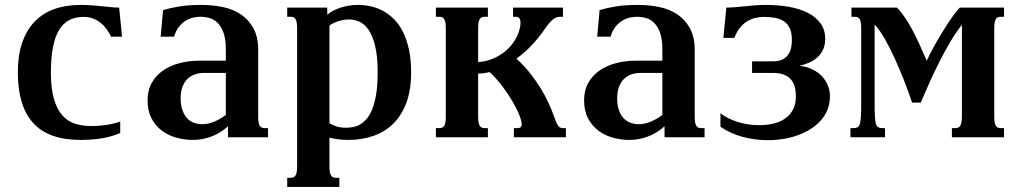

<svg xmlns="http://www.w3.org/2000/svg" viewBox="-20 -549 4084 768"><path d="M342.8 -44.9Q376.5 -44.9 407 -49.6Q437.5 -54.2 460.9 -63V-17.1Q427.2 -2.4 387.7 4.2Q348.1 10.7 301.8 10.7Q174.3 10.7 112.8 -56.9Q51.3 -124.5 51.3 -259.3Q51.3 -326.7 68.4 -377.2Q85.4 -427.7 117.7 -461.7Q149.9 -495.6 196.5 -512.5Q243.2 -529.3 301.8 -529.3Q327.1 -529.3 349.1 -527.6Q371.1 -525.9 390.1 -523.9Q409.2 -522 425.8 -520.3Q442.4 -518.6 456.5 -518.6L468.3 -402.3H424.3Q417 -417.5 407 -431.6Q397 -445.8 383.5 -456.8Q370.1 -467.8 353 -474.6Q335.9 -481.4 314 -481.4Q246.6 -481.4 215.1 -427Q183.6 -372.6 183.6 -259.3Q183.6 -194.8 195.8 -153.1Q208 -111.3 229.5 -87.4Q251 -63.5 280 -54.2Q309.1 -44.9 342.8 -44.9Z M883.3 -257.3H795.9Q775.9 -257.3 758.8 -251.2Q741.7 -245.1 729.2 -232.7Q716.8 -220.2 709.7 -201.2Q702.6 -182.1 702.6 -156.2Q702.6 -127.9 709.7 -108.2Q716.8 -88.4 728.5 -75.9Q740.2 -63.5 756.1 -57.9Q772 -52.2 789.6 -52.2Q812.5 -52.2 836.9 -62.3Q861.3 -72.3 883.3 -89.4ZM1012.7 -85Q1012.7 -69.8 1014.2 -60.5Q1015.6 -51.3 1019 -45.9Q1022.5 -40.5 1027.1 -38.6Q1031.7 -36.6 1038.6 -36.6H1052.2V0H892.1V-43.9Q861.3 -16.1 825 -2.7Q788.6 10.7 752 10.7Q717.8 10.7 685.3 1.7Q652.8 -7.3 627.2 -26.6Q601.6 -45.9 585.9 -75.9Q570.3 -106 570.3 -147.9Q570.3 -188 587.2 -217.8Q604 -247.6 632.3 -267.1Q660.6 -286.6 698 -296.4Q735.4 -306.2 775.9 -306.2H883.3V-352.1Q883.3 -392.1 874.3 -417.5Q865.2 -442.9 850.8 -457.3Q836.4 -471.7 818.1 -476.8Q799.8 -481.9 781.7 -481.9Q770.5 -481.9 755.1 -479Q739.7 -476.1 724.6 -467.3Q709.5 -458.5 696.5 -442.9Q683.6 -427.2 676.3 -402.3H622.6L632.3 -508.8Q647.5 -513.2 663.6 -516.8Q679.7 -520.5 698 -523.4Q716.3 -526.4 738 -527.8Q759.8 -529.3 786.6 -529.3Q829.6 -529.3 870.4 -521Q911.1 -512.7 942.6 -491.9Q974.1 -471.2 993.4 -436.5Q1012.7 -401.9 1012.7 -349.1Z M1297.9 -56.2Q1305.7 -50.8 1322.3 -44.4Q1338.9 -38.1 1365.7 -38.1Q1379.9 -38.1 1394.8 -41.3Q1409.7 -44.4 1423.6 -53.2Q1437.5 -62 1449.7 -77.4Q1461.9 -92.8 1470.9 -117.4Q1480 -142.1 1485.4 -177Q1490.7 -211.9 1490.7 -259.3Q1490.7 -324.2 1480.5 -365.5Q1470.2 -406.7 1453.9 -430.2Q1437.5 -453.6 1417 -462.4Q1396.5 -471.2 1375.5 -471.2Q1360.8 -471.2 1347.4 -468Q1334 -464.8 1323.5 -460.7Q1313 -456.5 1306.2 -452.4Q1299.3 -448.2 1297.9 -446.3ZM1168.5 -433.6Q1168.5 -448.7 1167 -458Q1165.5 -467.3 1162.1 -472.7Q1158.7 -478 1153.8 -480Q1148.9 -481.9 1142.6 -481.9H1128.9V-518.6H1289.1V-490.2Q1308.1 -506.8 1341.3 -518.1Q1374.5 -529.3 1413.1 -529.3Q1438 -529.3 1463.4 -523.7Q1488.8 -518.1 1512.2 -505.4Q1535.6 -492.7 1556.2 -472.2Q1576.7 -451.7 1591.8 -421.6Q1606.9 -391.6 1615.7 -351.3Q1624.5 -311 1624.5 -259.3Q1624.5 -189.5 1605.7 -138.7Q1586.9 -87.9 1553.5 -54.7Q1520 -21.5 1473.6 -5.4Q1427.2 10.7 1372.6 10.7Q1354 10.7 1335.2 8.5Q1316.4 6.3 1297.9 1.5V113.8Q1297.9 128.9 1299.3 138.2Q1300.8 147.5 1304.2 152.8Q1307.6 158.2 1312.3 160.2Q1316.9 162.1 1323.7 162.1H1337.4V198.7H1128.9V162.1H1142.6Q1148.9 162.1 1153.8 160.2Q1158.7 158.2 1162.1 152.8Q1165.5 147.5 1167 138.2Q1168.5 128.9 1168.5 113.8Z M1892.6 -85Q1892.6 -69.8 1894 -60.5Q1895.5 -51.3 1898.9 -45.9Q1902.3 -40.5 1907 -38.6Q1911.6 -36.6 1918.5 -36.6H1931.6V0H1723.6V-36.6H1737.3Q1743.7 -36.6 1748.5 -38.6Q1753.4 -40.5 1756.8 -45.9Q1760.3 -51.3 1761.7 -60.5Q1763.2 -69.8 1763.2 -85V-433.6Q1763.2 -448.7 1761.7 -458Q1760.3 -467.3 1756.8 -472.7Q1753.4 -478 1748.5 -480Q1743.7 -481.9 1737.3 -481.9H1723.6V-518.6H1931.6V-481.9H1918.5Q1911.6 -481.9 1907 -480Q1902.3 -478 1898.9 -472.7Q1895.5 -467.3 1894 -458Q1892.6 -448.7 1892.6 -433.6V-301.3Q1914.6 -301.3 1940.4 -310.1Q1966.3 -318.8 1990.2 -335.7Q2014.2 -352.5 2033 -378.2Q2051.8 -403.8 2059.6 -437.5Q2061 -443.4 2061.5 -448.5Q2062 -453.6 2062 -458Q2062 -481.9 2043.9 -481.9H2032.2V-518.6H2231.9V-481.9H2221.2Q2214.4 -481.9 2208 -480.2Q2201.7 -478.5 2194.3 -473.1Q2187 -467.8 2177.7 -457.3Q2168.5 -446.8 2156.2 -428.7Q2136.7 -400.4 2108.6 -370.1Q2080.6 -339.8 2045.9 -314.5Q2075.7 -287.1 2099.4 -257.3Q2123 -227.5 2141.6 -197.5Q2160.2 -167.5 2173.6 -138.4Q2187 -109.4 2195.8 -84Q2202.6 -64 2209.7 -50.3Q2216.8 -36.6 2230.5 -36.6H2243.7V0H2035.6V-36.6H2049.3Q2059.1 -36.6 2063 -40.8Q2066.9 -44.9 2066.9 -51.8Q2066.9 -64 2057.4 -88.4Q2047.9 -112.8 2030.5 -142.6Q2013.2 -172.4 1989.7 -203.6Q1966.3 -234.9 1938.5 -260.7Q1915.5 -254.9 1892.6 -254.9Z M2629.4 -257.3H2542Q2522 -257.3 2504.9 -251.2Q2487.8 -245.1 2475.3 -232.7Q2462.9 -220.2 2455.8 -201.2Q2448.7 -182.1 2448.7 -156.2Q2448.7 -127.9 2455.8 -108.2Q2462.9 -88.4 2474.6 -75.9Q2486.3 -63.5 2502.2 -57.9Q2518.1 -52.2 2535.6 -52.2Q2558.6 -52.2 2583 -62.3Q2607.4 -72.3 2629.4 -89.4ZM2758.8 -85Q2758.8 -69.8 2760.3 -60.5Q2761.7 -51.3 2765.1 -45.9Q2768.6 -40.5 2773.2 -38.6Q2777.8 -36.6 2784.7 -36.6H2798.3V0H2638.2V-43.9Q2607.4 -16.1 2571 -2.7Q2534.7 10.7 2498 10.7Q2463.9 10.7 2431.4 1.7Q2398.9 -7.3 2373.3 -26.6Q2347.7 -45.9 2332 -75.9Q2316.4 -106 2316.4 -147.9Q2316.4 -188 2333.3 -217.8Q2350.1 -247.6 2378.4 -267.1Q2406.7 -286.6 2444.1 -296.4Q2481.4 -306.2 2522 -306.2H2629.4V-352.1Q2629.4 -392.1 2620.4 -417.5Q2611.3 -442.9 2596.9 -457.3Q2582.5 -471.7 2564.2 -476.8Q2545.9 -481.9 2527.8 -481.9Q2516.6 -481.9 2501.2 -479Q2485.8 -476.1 2470.7 -467.3Q2455.6 -458.5 2442.6 -442.9Q2429.7 -427.2 2422.4 -402.3H2368.7L2378.4 -508.8Q2393.6 -513.2 2409.7 -516.8Q2425.8 -520.5 2444.1 -523.4Q2462.4 -526.4 2484.1 -527.8Q2505.9 -529.3 2532.7 -529.3Q2575.7 -529.3 2616.5 -521Q2657.2 -512.7 2688.7 -491.9Q2720.2 -471.2 2739.5 -436.5Q2758.8 -401.9 2758.8 -349.1Z M3035.2 -481.4Q3017.6 -481.4 3000.2 -477.1Q2982.9 -472.7 2967.3 -462.9Q2951.7 -453.1 2939 -437Q2926.3 -420.9 2917.5 -397.5H2873.5L2885.3 -518.6Q2902.8 -518.6 2921.1 -520.3Q2939.5 -522 2959 -523.9Q2978.5 -525.9 2999.5 -527.6Q3020.5 -529.3 3043.5 -529.3Q3091.3 -529.3 3134.3 -522Q3177.2 -514.6 3210 -498.3Q3242.7 -481.9 3261.7 -456.1Q3280.8 -430.2 3280.8 -393.6Q3280.8 -370.6 3273.2 -352.8Q3265.6 -335 3252 -321.8Q3238.3 -308.6 3219.5 -299.8Q3200.7 -291 3178.2 -285.6Q3206.5 -282.7 3229.2 -271.7Q3252 -260.7 3267.6 -244.1Q3283.2 -227.5 3291.5 -207Q3299.8 -186.5 3299.8 -164.1Q3299.8 -134.8 3290 -110.6Q3280.3 -86.4 3262.9 -66.9Q3245.6 -47.4 3222.2 -32.7Q3198.7 -18.1 3171.1 -8.1Q3143.6 2 3113 6.8Q3082.5 11.7 3051.3 11.7Q3000 11.7 2950.7 -1.5Q2901.4 -14.6 2861.8 -42V-96.2Q2875.5 -85 2893.3 -76.2Q2911.1 -67.4 2931.4 -61Q2951.7 -54.7 2972.9 -51.5Q2994.1 -48.3 3015.6 -48.3Q3046.9 -48.3 3074 -54.7Q3101.1 -61 3120.8 -75Q3140.6 -88.9 3152.1 -110.8Q3163.6 -132.8 3163.6 -163.6Q3163.6 -179.2 3160.4 -195.8Q3157.2 -212.4 3147.7 -226.1Q3138.2 -239.7 3120.1 -248.5Q3102.1 -257.3 3072.8 -257.3H2988.3V-303.7H3072.8Q3108.9 -303.7 3128.2 -324.7Q3147.5 -345.7 3147.5 -389.6Q3147.5 -418.5 3138.9 -436.3Q3130.4 -454.1 3115.2 -464.1Q3100.1 -474.1 3079.6 -477.8Q3059.1 -481.4 3035.2 -481.4Z M3385.7 -518.6H3567.9Q3584 -502 3598.1 -481.4Q3612.3 -460.9 3626.2 -435.3Q3640.1 -409.7 3655 -377.7Q3669.9 -345.7 3687 -306.2Q3693.4 -320.3 3702.6 -338.4Q3711.9 -356.4 3723.4 -376.5Q3734.9 -396.5 3747.3 -417Q3759.8 -437.5 3772.2 -456.5Q3784.7 -475.6 3796.9 -491.7Q3809.1 -507.8 3819.3 -518.6H3996.1V-481.9H3982.9Q3976.1 -481.9 3971.4 -480Q3966.8 -478 3963.4 -472.7Q3960 -467.3 3958.5 -458Q3957 -448.7 3957 -433.6V-85Q3957 -69.8 3958.5 -60.5Q3960 -51.3 3963.4 -45.9Q3966.8 -40.5 3971.4 -38.6Q3976.1 -36.6 3982.9 -36.6H3996.1V0H3787.6V-36.6H3801.3Q3807.6 -36.6 3812.7 -38.6Q3817.9 -40.5 3821 -45.9Q3824.2 -51.3 3825.9 -60.5Q3827.6 -69.8 3827.6 -85V-449.7Q3803.7 -419.9 3781.5 -382.3Q3759.3 -344.7 3738.5 -303.7Q3717.8 -262.7 3698.7 -220.5Q3679.7 -178.2 3663.1 -138.7H3628.4Q3614.3 -181.2 3595.9 -227.8Q3577.6 -274.4 3557.9 -317.6Q3538.1 -360.8 3517.6 -396.2Q3497.1 -431.6 3478.5 -450.7V-138.7Q3478.5 -105.5 3479.5 -85.2Q3480.5 -64.9 3483.6 -54.2Q3486.8 -43.5 3492.9 -40Q3499 -36.6 3509.3 -36.6H3520V0H3381.8V-36.6H3394Q3404.3 -36.6 3410.4 -40Q3416.5 -43.5 3419.7 -54.4Q3422.9 -65.4 3423.8 -85.4Q3424.8 -105.5 3424.8 -139.2V-433.6Q3424.8 -448.7 3423.3 -458Q3421.9 -467.3 3418.5 -472.7Q3415 -478 3410.2 -480Q3405.3 -481.9 3398.9 -481.9H3385.7Z"/></svg>

Font: Arian AMU Serif
Style: Bold
Weight: 700
Designer: Ruben Hakobyan (Tarumian)
Foundry: Ruben Hakobyan (Tarumian)
Version: Version 1.002